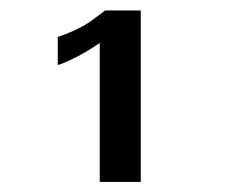

<svg xmlns="http://www.w3.org/2000/svg" viewBox="-20 -705 443 375"><path d="M174.8 -349.6V-621.1Q149.4 -603.5 124.5 -591.3Q99.6 -579.1 92.8 -578.1V-632.8Q135.7 -647.5 160.6 -666Q185.5 -684.6 185.5 -684.6H254.9V-349.6Z"/></svg>

Font: Padauk
Style: Bold
Weight: 700
Designer: Debbi Hosken, Becca Hirsbrunner Spalinger
Foundry: SIL International
Version: Version 5.003